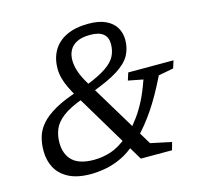

<svg xmlns="http://www.w3.org/2000/svg" viewBox="-104 -817 985 940"><g transform="rotate(-15 389.0 -347.0)"><path d="M515.5 -107 483.5 -81Q444 -44.5 403 -25Q362 -5.5 321.8 2.2Q281.5 10 244.5 10Q177 10 133.8 -12.2Q90.5 -34.5 69.8 -72.5Q49 -110.5 49 -159.5Q49 -197.5 58.8 -230.8Q68.5 -264 94.5 -293.5Q120.5 -323 167.5 -349.5Q214.5 -376 289.5 -400L340 -418Q404.5 -443.5 440 -467.8Q475.5 -492 489.5 -519.2Q503.5 -546.5 503.5 -580.5Q503.5 -614.5 482 -632Q460.5 -649.5 416 -649.5Q374.5 -649.5 349 -636.8Q323.5 -624 311.8 -602Q300 -580 300 -552.5Q300 -523 310.8 -492Q321.5 -461 343.5 -425L562.5 -61.5L668.5 -39L657.5 0H499.5L277 -372Q258 -404 245.2 -430.5Q232.5 -457 226 -481.5Q219.5 -506 219.5 -530Q219.5 -583 242.5 -622.2Q265.5 -661.5 310.8 -683Q356 -704.5 422 -704.5Q474.5 -704.5 508.8 -688.5Q543 -672.5 559.8 -644.8Q576.5 -617 576.5 -582Q576.5 -539 557.5 -504.2Q538.5 -469.5 490.2 -438.8Q442 -408 354 -376L302.5 -357.5Q232 -332.5 195.8 -304.5Q159.5 -276.5 147 -245.2Q134.5 -214 134.5 -179Q134.5 -119 169.2 -86.2Q204 -53.5 277 -53.5Q320.5 -53.5 362.5 -67Q404.5 -80.5 450.5 -118.5L481 -143Q504.5 -168.5 526.5 -198.5Q548.5 -228.5 570 -270Q591.5 -311.5 612 -371L537 -385.5L549 -423.5H778.5L766.5 -385.5L690 -371Q643.5 -276 601.2 -213.8Q559 -151.5 515.5 -107Z"/></g></svg>

Font: Newsreader 10pt
Style: Italic
Weight: 400
Italic angle: -17°
Version: Version 1.003